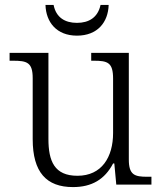

<svg xmlns="http://www.w3.org/2000/svg" viewBox="-20 -751 658 781"><path d="M293 -606C377 -606 420 -661 422 -731H389C378 -680 342 -658 293 -658C244 -658 208 -680 198 -731H165C167 -661 210 -606 293 -606ZM277 10C353 10 406 -21 440 -86H445L453 0H596V-32H579C528 -32 504 -39 504 -102V-536H351V-504H361C418 -504 440 -497 440 -431V-210C440 -112 394 -36 295 -36C201 -36 177 -96 177 -186V-536H19V-504H33C90 -504 113 -497 113 -433V-185C113 -50 169 10 277 10Z"/></svg>

Font: Noto Serif Light
Style: Regular
Weight: 300
Designer: Monotype Design Team
Foundry: Monotype Imaging Inc.
Version: Version 2.013